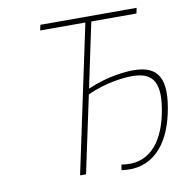

<svg xmlns="http://www.w3.org/2000/svg" viewBox="-78 -743 794 829"><g transform="rotate(-10 319.5 -329.0)"><path d="M575 -670H153L148 -646H346L209 0H235L307 -338C391 -376 468 -383 505 -383C599 -383 630 -331 602 -197C575 -71 507 5 393 -15L389 9C521 29 599 -62 628 -197C660 -346 624 -407 514 -407C480 -407 401 -401 312 -362L372 -646H570Z"/></g></svg>

Font: LT Wave Mono Thin
Style: Italic
Weight: 100
Designer: Daniel Lyons
Version: Version 2.5 (Glyphs App)